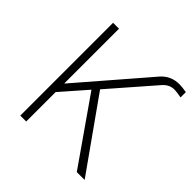

<svg xmlns="http://www.w3.org/2000/svg" viewBox="-188 -876 1030 1030"><g transform="rotate(45 326.5 -361.5)"><path d="M114.3 0V-704.1H159.2V-290H161.1L494.1 -675.8Q535.2 -722.7 598.6 -722.7Q622.1 -722.7 653.3 -716.8V-676.8Q617.2 -683.6 600.6 -683.6Q563.5 -683.6 536.1 -653.3L317.4 -402.3L602.5 0H543L286.1 -368.2L159.2 -223.6V0Z"/></g></svg>

Font: Gothic A1 ExtraLight
Style: Regular
Weight: 275
Designer: HanYang I&C Co.,Ltd.
Foundry: HanYang I&C Co.,Ltd.
Version: Version 2.50